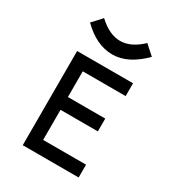

<svg xmlns="http://www.w3.org/2000/svg" viewBox="-268 -1358 1401 1522"><g transform="rotate(30 432.5 -596.5)"><path d="M152.3 -1108.4Q284.2 -976.6 430.7 -976.6Q574.2 -976.6 712.9 -1117.2Q643.6 -1178.7 627 -1194.3Q529.3 -1100.6 430.7 -1100.6Q332 -1100.6 231.4 -1194.3Q198.2 -1156.2 152.3 -1108.4ZM176.8 1H688.5V-116.2H295.9V-391.6H637.7V-508.8H295.9V-744.1H688.5V-861.3H176.8Z"/></g></svg>

Font: OCR-B
Style: Regular
Weight: 400
Version: 1.1